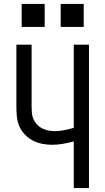

<svg xmlns="http://www.w3.org/2000/svg" viewBox="-20 -964 540 984"><path d="M358 0V-239Q331 -232 303 -227Q275 -222 247 -222Q221 -222 196 -227Q171 -232 148 -244Q125 -256 107 -275Q89 -294 79 -317Q69 -340 66.5 -366Q64 -392 64 -417V-735H142V-417Q142 -401 143.5 -384Q145 -367 152 -352Q159 -337 170.5 -325Q182 -313 197 -305.5Q212 -298 228.5 -295Q245 -292 261 -292Q286 -292 310.5 -297Q335 -302 358 -309V-735H436V0ZM291 -826V-944H409V-826ZM91 -826V-944H209V-826Z"/></svg>

Font: Iosevka SS04
Style: Regular
Weight: 400
Monospace: yes
Designer: Belleve Invis
Foundry: Belleve Invis
Version: Version 19.0.0; ttfautohint (v1.8.4)